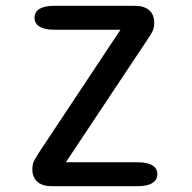

<svg xmlns="http://www.w3.org/2000/svg" viewBox="-20 -639 659 659"><path d="M206 -82H453Q486 -82 503 -71.5Q520 -61 520 -41Q520 -21.5 503 -10.8Q486 0 453 0H157.5Q125 0 108 -15.5Q91 -31 91 -57.5Q91 -75.5 97 -87.2Q103 -99 116.5 -119.5L393.5 -537H165Q132.5 -537 115.5 -547.8Q98.5 -558.5 98.5 -578.5Q98.5 -598 115.5 -608.5Q132.5 -619 165 -619H443Q475.5 -619 492.5 -603.5Q509.5 -588 509.5 -560.5Q509.5 -545 503.8 -532.5Q498 -520 484 -500Z"/></svg>

Font: Sono ExtraLight Monospace Medium
Style: Regular
Weight: 500
Version: Version 2.112